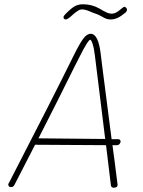

<svg xmlns="http://www.w3.org/2000/svg" viewBox="-20 -868 671 898"><path d="M526 -189H506Q521 -78 520 -82L529 -12L530 -4Q530 10 512 10Q507 10 503.5 7.5Q500 5 499 1L490 -73Q486 -106 482.5 -135.5Q479 -165 476 -189L144 -191Q81 -67 48 -4Q44 3 40.5 5Q37 7 32 7Q20 7 19 -3Q18 -8 19.5 -9Q21 -10 21 -11Q228 -412 323 -605Q351 -662 368.5 -686Q386 -710 404 -710Q440 -710 451 -616L457 -567L502 -217H533Q538 -217 541 -214Q544 -211 544 -206Q544 -200 539 -194.5Q534 -189 526 -189ZM472 -218Q455 -359 424 -607Q420 -641 413.5 -661.5Q407 -682 402 -682Q392 -682 353 -604Q347 -592 332 -563Q254 -405 160 -221ZM277 -787Q277 -793 284 -800Q309 -826 326.5 -837Q344 -848 368 -848Q410 -848 445 -828Q465 -816 478 -810Q491 -804 504 -804Q522 -804 546 -826Q557 -836 563 -836Q566 -836 570 -831.5Q574 -827 574 -823Q574 -816 569 -811Q548 -793 531.5 -785Q515 -777 497 -777Q486 -777 476.5 -780.5Q467 -784 454 -792Q450 -794 442 -798Q434 -802 427 -804Q420 -806 399 -815Q378 -824 364 -824Q354 -824 344 -817.5Q334 -811 323.5 -802Q313 -793 308 -788Q294 -777 288 -777Q283 -777 280 -780Q277 -783 277 -787Z"/></svg>

Font: Mali ExtraLight
Style: Italic
Weight: 275
Italic angle: -10°
Version: Version 1.000; ttfautohint (v1.6)